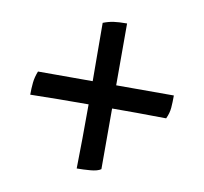

<svg xmlns="http://www.w3.org/2000/svg" viewBox="-63 -571 675 636"><g transform="rotate(10 275.0 -253.0)"><path d="M40 -216Q40 -238 42 -257Q44 -276 52 -296H236Q236 -342 235.5 -384.5Q235 -427 235 -492Q253 -499 270 -501.5Q287 -504 315 -504V-296H509Q509 -273 507.5 -254.5Q506 -236 497 -217Q438 -218 398 -218Q358 -218 315 -218V-14Q304 -6 279.5 -4Q255 -2 234 -2Q235 -51 235.5 -103Q236 -155 236 -218Q178 -218 134 -217.5Q90 -217 40 -216Z"/></g></svg>

Font: Vollkorn ExtraBold
Style: Regular
Weight: 800
Designer: Friedrich Althausen
Foundry: Friedrich Althausen
Version: Version 5.000; ttfautohint (v1.8.3)